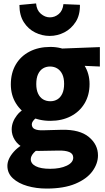

<svg xmlns="http://www.w3.org/2000/svg" viewBox="-20 -852 613 1117"><path d="M353 -364Q353 -398 342.5 -420Q332 -442 313.5 -453.5Q295 -465 271 -465Q248 -465 230 -454Q212 -443 201.5 -420.5Q191 -398 191 -363Q191 -330 201.5 -307.5Q212 -285 230.5 -274Q249 -263 273 -263Q296 -263 314 -274Q332 -285 342.5 -307.5Q353 -330 353 -364ZM501 -363Q501 -299 472 -250.5Q443 -202 391.5 -175.5Q340 -149 273 -149Q206 -149 154 -176Q102 -203 72.5 -251Q43 -299 43 -361Q43 -427 71.5 -476Q100 -525 152 -552Q204 -579 273 -579Q337 -579 388.5 -550Q440 -521 470.5 -472.5Q501 -424 501 -363ZM561 -578V-465L380 -473L273 -567ZM173 -41 226 3Q192 19 175.5 38Q159 57 159 74Q159 100 188 115Q217 130 272 130Q330 130 368 112Q406 94 406 65Q406 42 383 32.5Q360 23 320 24L206 26Q155 27 120 9.5Q85 -8 66.5 -37Q48 -66 48 -99Q48 -142 79 -182Q110 -222 174 -241L191 -166Q178 -157 171.5 -147Q165 -137 165 -129Q165 -109 182 -101Q199 -93 230 -94L340 -97Q444 -99 497 -55Q550 -11 550 52Q550 100 517.5 144.5Q485 189 418.5 217Q352 245 251 245Q191 245 139 230Q87 215 55 185.5Q23 156 23 113Q23 73 60 31Q97 -11 173 -41ZM190 -832Q193 -793 217.5 -772Q242 -751 270 -751Q299 -751 322 -770.5Q345 -790 349 -828L445 -824Q446 -764 420 -724Q394 -684 354 -663.5Q314 -643 269 -643Q225 -643 184.5 -663Q144 -683 118.5 -723Q93 -763 93 -823Z"/></svg>

Font: Yaldevi ExtraLight
Style: Regular
Weight: 200
Designer: Sol Matas, Rajitha Manaperi, Kosala Senevirathne
Foundry: Mooniak
Version: Version 1.100